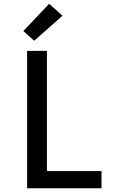

<svg xmlns="http://www.w3.org/2000/svg" viewBox="-20 -1007 640 1027"><path d="M125 0V-735H231V-92H523V0ZM163 -789 105 -841 243 -987 314 -923Z"/></svg>

Font: Iosevka Semibold Extended
Style: Regular
Weight: 600
Width: 7
Monospace: yes
Designer: Belleve Invis
Foundry: Belleve Invis
Version: Version 32.5.0; ttfautohint (v1.8.4)